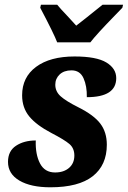

<svg xmlns="http://www.w3.org/2000/svg" viewBox="-20 -786 543 816"><path d="M14 -98Q14 -144 48 -166.5Q82 -189 132 -189Q130 -130 150 -91.5Q170 -53 214 -53Q251 -53 273.5 -72.5Q296 -92 296 -125Q296 -156 275 -174Q254 -192 198 -221Q135 -254 104.5 -291Q74 -328 74 -381Q74 -458 133.5 -502Q193 -546 297 -546Q390 -546 432 -520.5Q474 -495 474 -454Q474 -373 349 -373Q350 -420 335 -453.5Q320 -487 284 -487Q252 -487 233.5 -469.5Q215 -452 215 -426Q215 -397 238 -376.5Q261 -356 313 -330Q379 -297 406.5 -260.5Q434 -224 434 -171Q434 -84 374 -37Q314 10 194 10Q111 10 62.5 -18.5Q14 -47 14 -98ZM151 -753 154 -766H223Q233 -753 272 -712L304 -677Q333 -699 416 -766H503L500 -753Q491 -743 468 -720Q390 -640 364 -606H223Q210 -641 151 -753Z"/></svg>

Font: Noto Serif NarrowExtraBold
Style: Italic
Weight: 800
Width: 4
Italic angle: -12°
Designer: Monotype Design Team
Foundry: Monotype Imaging Inc.
Version: Version 1.001